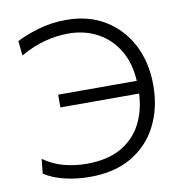

<svg xmlns="http://www.w3.org/2000/svg" viewBox="-82 -803 850 890"><g transform="rotate(-10 343.0 -358.0)"><path d="M271 10Q212.5 10 156 -2.8Q99.5 -15.5 57 -43L64 -111.5Q109.5 -79 161.2 -65.8Q213 -52.5 266 -52.5Q365 -52.5 429 -89.2Q493 -126 525.5 -189Q558 -252 561.5 -331H191V-391H561Q556.5 -475 520 -535.8Q483.5 -596.5 423 -629.2Q362.5 -662 284.5 -662Q231.5 -662 174.5 -647Q117.5 -632 59.5 -598.5L52.5 -667.5Q89 -687.5 152.5 -706.8Q216 -726 288 -726Q391.5 -726 469 -679Q546.5 -632 589.8 -549Q633 -466 633 -358Q633 -253 591.5 -169.8Q550 -86.5 469.2 -38.2Q388.5 10 271 10Z"/></g></svg>

Font: Heraclito Light
Style: Regular
Weight: 300
Designer: Kostas Bartsokas (font) & Cristiano Sobral (main changes)
Foundry: Kostas Bartsokas (font) & Cristiano Sobral (main changes)
Version: Version 1.00;July 8, 2020;FontCreator 13.0.0.2655 64-bit